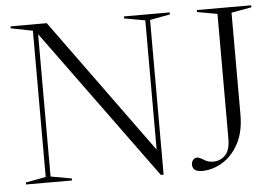

<svg xmlns="http://www.w3.org/2000/svg" viewBox="-51 -785 1236 864"><g transform="rotate(-5 567.0 -352.5)"><path d="M124.5 -26V-686.5L26 -706V-715H189.5L632.5 -105V-689L538 -706V-715H745V-706L654 -689V10H641.5L146.5 -669V-26L241 -9V0H33.5V-9ZM1022 -229Q1022 -151.5 993.5 -98.5Q965 -45.5 920.2 -18.5Q875.5 8.5 828 8.5Q785 8.5 785 -25Q785 -37 792.8 -45.2Q800.5 -53.5 809.5 -53.5Q821 -53.5 839.8 -41.2Q858.5 -29 881.5 -29Q914 -29 936.2 -51.5Q958.5 -74 958.5 -127V-689.5L867.5 -706V-715H1113V-706L1022 -689.5Z"/></g></svg>

Font: Newsreader Display Light
Style: Regular
Weight: 300
Designer: Hugues Gentile
Foundry: Production Type
Version: Version 1.001